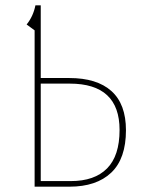

<svg xmlns="http://www.w3.org/2000/svg" viewBox="-20 -701 536 721"><path d="M453 -212Q453 -105 397.5 -52.5Q342 0 241 0H110V-587L80 -609Q105 -640 113 -681H133V-408H240Q344 -408 398.5 -359Q453 -310 453 -212ZM429 -213Q429 -387 242 -387H133V-21H246Q335 -21 382 -68.5Q429 -116 429 -213Z"/></svg>

Font: Fira Sans Condensed Thin
Style: Regular
Weight: 250
Width: 3
Designer: Carrois Corporate & Edenspiekermann AG
Foundry: Carrois Corporate GbR & Edenspiekermann AG
Version: Version 4.203